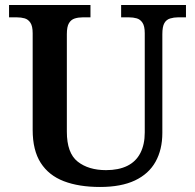

<svg xmlns="http://www.w3.org/2000/svg" viewBox="-20 -734 776 764"><path d="M378 10Q294 10 234 -13Q174 -36 142 -86Q110 -136 110 -217V-602Q110 -630 101 -643.5Q92 -657 78 -661Q64 -665 47 -665H16V-714H340V-665H309Q292 -665 277.5 -660.5Q263 -656 254.5 -642Q246 -628 246 -598V-210Q246 -125 289 -91Q332 -57 402 -57Q452 -57 486.5 -74Q521 -91 538.5 -125Q556 -159 556 -207V-602Q556 -630 547 -643.5Q538 -657 524 -661Q510 -665 493 -665H462V-714H720V-665H688Q672 -665 657 -660.5Q642 -656 634 -642Q626 -628 626 -598V-205Q626 -139 599 -90.5Q572 -42 517 -16Q462 10 378 10Z"/></svg>

Font: Noto Serif Gujarati SemiBold
Style: Regular
Weight: 600
Version: Version 2.102